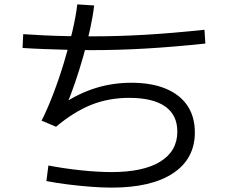

<svg xmlns="http://www.w3.org/2000/svg" viewBox="-20 -821 1040 877"><path d="M490 36Q446 36 394.5 32Q343 28 290.5 21.5Q238 15 192 6L201 -65Q274 -51 351 -43Q428 -35 490 -35Q635 -35 712.5 -83Q790 -131 790 -220Q790 -296 734 -335Q678 -374 570 -374Q477 -374 397.5 -342.5Q318 -311 236 -242L170 -270Q195 -319 221.5 -387.5Q248 -456 271 -531.5Q294 -607 310.5 -677.5Q327 -748 333 -801L410 -796Q405 -750 392 -690Q379 -630 361 -566Q343 -502 322.5 -442.5Q302 -383 282 -336L268 -347Q340 -395 417.5 -419Q495 -443 580 -443Q672 -443 737 -416Q802 -389 836 -338.5Q870 -288 870 -216Q870 -96 771 -30Q672 36 490 36ZM400 -592Q347 -592 290 -593.5Q233 -595 179.5 -597Q126 -599 83 -602L86 -665Q127 -662 180.5 -659.5Q234 -657 291 -656Q348 -655 400 -655Q518 -655 640 -662Q762 -669 914 -685L918 -622Q765 -606 641.5 -599Q518 -592 400 -592Z"/></svg>

Font: M PLUS 2 Thin
Style: Regular
Weight: 400
Version: Version 1.001